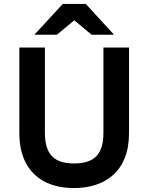

<svg xmlns="http://www.w3.org/2000/svg" viewBox="-20 -941 752 973"><path d="M356 12Q267.9 12 205.6 -20.8Q143.4 -53.5 110.7 -115.9Q78 -178.3 78 -267.2V-700H207.6V-267.2Q207.6 -187.3 243 -149.9Q278.4 -112.6 356 -112.6Q405.2 -112.6 438.2 -128.1Q471.2 -143.7 487.7 -177.8Q504.2 -211.8 504.2 -267.2V-700H633.8V-267.2Q633.8 -192.9 612.1 -139.9Q590.4 -86.9 552.1 -53.2Q513.9 -19.5 463.5 -3.8Q413.1 12 356 12ZM154.1 -765 298.1 -921H414.9L557.9 -765H444.1L356.5 -838.2L268.3 -765Z"/></svg>

Font: Overpass
Style: Regular
Weight: 400
Designer: Delve Withrington, Dave Bailey, Thomas Jockin
Foundry: Delve Fonts LLC
Version: Version 4.000